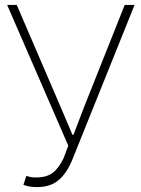

<svg xmlns="http://www.w3.org/2000/svg" viewBox="-20 -746 572 779"><path d="M75 4 87 -33Q102 -26 126 -26Q169 -26 193.5 -44.5Q218 -63 238 -104L257 -155L9 -726H48L223 -319L274 -199H278L324 -319L486 -726H526L277 -107Q254 -47 220 -17Q186 13 131 13Q113 13 101 11Q89 9 75 4Z"/></svg>

Font: Merged Yaku Han JP Thin
Style: Regular
Weight: 250
Designer: Ryoko NISHIZUKA 西塚涼子 (kana, bopomofo & ideographs); Paul D. Hunt (Latin, Greek & Cyrillic); Sandoll Communications 산돌커뮤니
Foundry: Adobe
Version: Version 2.004